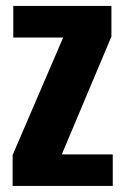

<svg xmlns="http://www.w3.org/2000/svg" viewBox="-20 -616 418 636"><path d="M21.8 0H353.5V-104.6H185.6V-106.7L349.1 -495.1V-596.4H24V-491.7H189.1V-491.4L21.8 -102.4Z"/></svg>

Font: Anybody Thin Condensed
Style: Regular
Weight: 100
Width: 3
Version: Version 1.113;gftools[0.9.25]